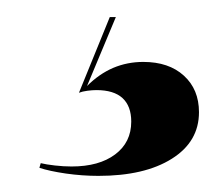

<svg xmlns="http://www.w3.org/2000/svg" viewBox="-20 -14 268 231"><path d="M98.4 197.6Q79 197.6 59.3 194.8Q39.5 191.9 27.4 187.9L29 182.3Q35.5 183.9 46 185.1Q56.5 186.3 66.1 186.3Q99.2 186.3 118.5 171.8Q137.9 157.3 137.9 132.3Q137.9 113.7 127.4 104Q116.9 94.4 96 94.4Q91.1 94.4 85.1 95.2Q79 96 75 97.6L112.1 6.5H119.4L84.7 89.5Q99.2 75 116.1 67.7Q133.1 60.5 152.4 60.5Q183.1 60.5 201.2 77Q219.4 93.5 219.4 121Q219.4 156.5 186.7 177Q154 197.6 98.4 197.6Z"/></svg>

Font: Playfair 144pt
Style: Bold
Weight: 700
Version: Version 2.001;gftools[0.9.30]